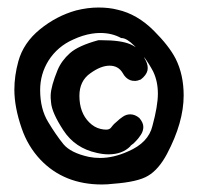

<svg xmlns="http://www.w3.org/2000/svg" viewBox="-20 -613 540 516"><path d="M184.6 -585Q215.8 -592.8 244.6 -592.8Q273.4 -592.8 295.9 -586.9Q348.6 -575.2 393.6 -530.3Q434.6 -489.3 452.1 -455.1Q473.6 -412.1 473.6 -356.4Q473.6 -284.2 428.7 -199.2Q406.2 -157.2 377.9 -140.6Q350.6 -124 284.2 -119.1Q268.6 -117.2 253.9 -117.2Q152.3 -117.2 88.9 -183.6Q54.7 -219.7 38.1 -268.6Q18.6 -325.2 18.6 -372.1Q18.6 -409.2 29.3 -448.2Q43 -498 87.4 -534.2Q131.8 -570.3 184.6 -585ZM249 -524.4Q238.3 -524.4 226.6 -522.5Q202.1 -518.6 176.8 -506.8Q134.8 -488.3 110.4 -450.2Q87.9 -414.1 87.9 -371.1Q87.9 -320.3 109.4 -285.2Q129.9 -251 150.4 -225.6Q169.9 -202.1 218.8 -191.4Q233.4 -188.5 249 -188.5Q285.2 -188.5 324.2 -206.1Q378.9 -229.5 389.6 -274.4Q404.3 -328.1 404.3 -361.3Q404.3 -394.5 391.6 -420.9Q371.1 -460 340.8 -490.2Q321.3 -509.8 307.6 -510.7H305.7Q281.2 -524.4 249 -524.4ZM253.9 -504.9Q304.7 -504.9 330.1 -494.1Q359.4 -481.4 369.1 -455.1Q377 -442.4 377 -429.7Q377 -417 365.2 -405.3L358.4 -399.4Q348.6 -395.5 343.8 -395.5Q338.9 -395.5 335.9 -396Q333 -396.5 330.1 -397.5Q317.4 -402.3 309.6 -417Q297.9 -436.5 274.4 -436.5Q251 -436.5 222.7 -416Q193.4 -395.5 193.4 -355.5Q193.4 -310.5 219.7 -284.2Q233.4 -270.5 250 -266.6Q257.8 -264.6 265.6 -264.6Q274.4 -264.6 278.8 -270.5Q283.2 -276.4 287.1 -280.3Q291 -284.2 294.9 -287.1Q300.8 -293 310.1 -299.3Q319.3 -305.7 330.1 -305.7Q342.8 -305.7 354.5 -295.9Q365.2 -283.2 365.2 -272Q365.2 -260.7 358.4 -250.5Q351.6 -240.2 346.2 -234.9Q340.8 -229.5 338.9 -227.5Q335 -224.6 332.5 -222.7Q330.1 -220.7 330.1 -219.7Q308.6 -198.2 271.5 -198.2Q256.8 -198.2 240.2 -202.1Q181.6 -214.8 150.4 -262.7Q119.1 -310.5 117.2 -337.9Q116.2 -345.7 116.2 -349.6Q116.2 -353.5 116.2 -357.4Q117.2 -381.8 134.8 -424.8Q145.5 -450.2 168 -470.2Q190.4 -490.2 244.1 -504.9Q249 -504.9 253.9 -504.9Z"/></svg>

Font: JasonHandwriting2
Style: SemiBold
Weight: 600
Version: Version 1.04.7